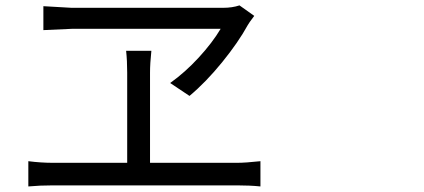

<svg xmlns="http://www.w3.org/2000/svg" viewBox="-20 -712 1540 698"><path d="M782.2 -607.4H245.1L137.7 -602.5V-689.5Q231.4 -683.6 240.2 -683.6H791Q824.2 -683.6 850.6 -692.4L904.3 -654.3Q883.8 -627 880.9 -621.1Q846.7 -558.6 787.6 -485.8Q728.5 -413.1 668.9 -363.3L598.6 -410.2Q653.3 -449.2 702.6 -502.9Q752 -556.6 782.2 -607.4ZM525.4 -120.1H841.8Q872.1 -120.1 926.8 -126V-34.2Q888.7 -38.1 841.8 -38.1H172.9Q125 -38.1 83 -34.2V-126Q128.9 -120.1 172.9 -120.1H442.4V-448.2Q442.4 -491.2 438.5 -527.3H530.3Q525.4 -480.5 525.4 -448.2Z"/></svg>

Font: Bpmf Zihi Sans Regular
Style: Regular
Weight: 400
Foundry: But Ko
Version: Version 1.320